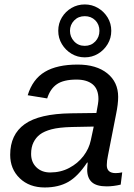

<svg xmlns="http://www.w3.org/2000/svg" viewBox="-20 -826 596 856"><path d="M455.6 4.9Q410.2 4.9 389.4 -13.9Q368.7 -32.7 368.7 -69.8Q368.7 -77.6 369.6 -85.4Q370.6 -93.3 371.1 -101.1H368.2Q327.6 -39.6 284.2 -14.9Q240.7 9.8 179.2 9.8Q110.8 9.8 68.1 -31.2Q25.4 -72.3 25.4 -135.7Q25.4 -226.1 90.1 -272.5Q154.8 -318.8 296.4 -320.8L409.7 -322.3Q418.9 -368.7 418.9 -384.3Q418.9 -428.7 393.1 -450Q367.2 -471.2 321.3 -471.2Q263.2 -471.2 233.4 -450.4Q203.6 -429.7 190.4 -387.2L103.5 -401.4Q125.5 -473.1 179.9 -505.6Q234.4 -538.1 326.2 -538.1Q409.7 -538.1 458.3 -499Q506.8 -460 506.8 -394Q506.8 -361.8 497.6 -317.4L461.4 -132.8Q456.1 -108.4 456.1 -89.8Q456.1 -71.8 466.1 -63Q476.1 -54.2 495.6 -54.2Q509.8 -54.2 524.9 -57.6L518.1 -2.9Q502 1 486.3 2.9Q470.7 4.9 455.6 4.9ZM118.7 -139.6Q118.7 -103 142.3 -80.1Q166 -57.1 203.6 -57.1Q251 -57.1 289.1 -77.6Q327.1 -97.7 352.1 -130.4Q377 -163.1 384.8 -200.7L397.9 -261.7L300.8 -259.8Q242.7 -258.3 209.7 -249.5Q176.8 -240.7 158.2 -226.6Q140.1 -212.9 129.4 -191.4Q118.7 -169.9 118.7 -139.6ZM476.1 -688.5Q476.1 -656.2 460 -629.4Q443.8 -602.5 417.2 -586.4Q390.6 -570.3 357.9 -570.3Q325.7 -570.3 298.8 -586.4Q272 -602.5 255.9 -629.4Q239.7 -656.2 239.7 -688.5Q239.7 -721.7 255.9 -748.3Q272 -774.9 298.8 -790.5Q325.7 -806.2 357.9 -806.2Q390.1 -806.2 417 -790.3Q443.8 -774.4 460 -747.8Q476.1 -721.2 476.1 -688.5ZM423.3 -688.5Q423.3 -716.8 404.8 -735.4Q386.2 -753.9 357.9 -753.9Q329.1 -753.9 310.5 -734.6Q292 -715.3 292 -688.5Q292 -661.6 310.5 -641.6Q329.1 -621.6 357.9 -621.6Q386.2 -621.6 404.8 -641.1Q423.3 -660.6 423.3 -688.5Z"/></svg>

Font: Arimo
Style: Italic
Weight: 400
Italic angle: -12°
Designer: Steve Matteson
Foundry: Monotype Imaging Inc.
Version: Version 1.33